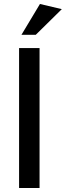

<svg xmlns="http://www.w3.org/2000/svg" viewBox="-20 -946 331 966"><path d="M179 -704H76V0H179ZM88 -771H160L291 -900L181 -926Z"/></svg>

Font: Geom
Style: Regular
Weight: 400
Version: Version 1.102